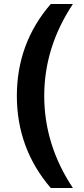

<svg xmlns="http://www.w3.org/2000/svg" viewBox="-20 -765 419 955"><path d="M63.8 -288Q63.8 -419 106 -533.4Q148.2 -647.8 232.5 -745H342.5Q271.2 -637.5 235.6 -523.4Q200 -409.2 200 -288Q200 -166.8 235.6 -51.9Q271.2 63 342.5 170H232.5Q148 71.8 105.9 -43.1Q63.8 -158 63.8 -288Z"/></svg>

Font: Trafiko Sans Variable
Style: Regular
Weight: 400
Designer: Gumpita Rahayu / Trafiko
Foundry: Tokotype / Trafiko
Version: Version 0.001;FEAKit 1.0